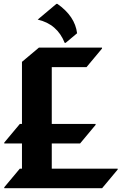

<svg xmlns="http://www.w3.org/2000/svg" viewBox="-20 -987 640 1007"><path d="M280.8 -966.8Q373.5 -901.9 384.3 -812.5L324.2 -762.2H319.3Q280.3 -860.8 177.7 -884.3L275.9 -966.8ZM2.4 0V-4.9L84 -102.5H95.2V-234.4H2.4V-239.3L84 -336.9H95.2V-662.6L184.1 -737.3H515.1V-732.4L433.6 -634.8H251.5V-336.9H481.4V-332L399.9 -234.4H251.5V-102.5H597.2V-97.7L515.6 0Z"/></svg>

Font: Gothica
Style: Bold
Weight: 700
Designer: Wojciech Kalinowski "wmk69" (wmk69@o2.pl)
Foundry: Wojciech Kalinowski "wmk69" (wmk69@o2.pl)
Version: Version 2.1.0; 2021-05-14